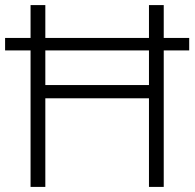

<svg xmlns="http://www.w3.org/2000/svg" viewBox="-20 -734 764 754"><path d="M100 0H158V-348H565V0H623V-536H723V-585H623V-714H565V-585H158V-714H100V-585H0V-536H100ZM158 -400V-536H565V-400Z"/></svg>

Font: Noto Sans Gujarati Light
Style: Regular
Weight: 300
Designer: Jelle Bosma - Monotype Design Team, Universal Thirst
Foundry: Monotype Imaging Inc.
Version: Version 2.106